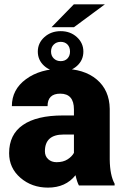

<svg xmlns="http://www.w3.org/2000/svg" viewBox="-20 -855 571 885"><path d="M343.8 0Q335 -16.1 328.1 -47.4Q282.7 9.8 201.2 9.8Q126.5 9.8 74.2 -35.4Q22 -80.6 22 -148.9Q22 -234.9 85.4 -278.8Q148.9 -322.8 270 -322.8H320.8V-350.6Q320.8 -423.3 257.8 -423.3Q199.2 -423.3 199.2 -365.7H34.7Q34.7 -442.4 99.9 -490.2Q165 -538.1 266.1 -538.1Q367.2 -538.1 425.8 -488.8Q484.4 -439.5 485.8 -353.5V-119.6Q486.8 -46.9 508.3 -8.3V0ZM240.7 -107.4Q271.5 -107.4 291.7 -120.6Q312 -133.8 320.8 -150.4V-234.9H272.9Q187 -234.9 187 -157.7Q187 -135.3 202.1 -121.3Q217.3 -107.4 240.7 -107.4ZM320.3 -835H463.4L320.8 -729.5H217.3ZM259.8 -524.4Q213.9 -524.4 184.1 -551Q154.3 -577.6 154.3 -617.2Q154.3 -656.7 184.8 -684.1Q215.3 -711.4 259.8 -711.4Q304.2 -711.4 334.2 -684.1Q364.3 -656.7 364.3 -617.2Q364.3 -577.6 334.7 -551Q305.2 -524.4 259.8 -524.4ZM215.3 -617.2Q215.3 -597.7 228 -585.4Q240.7 -573.2 259.8 -573.2Q279.3 -573.2 291 -585.4Q302.7 -597.7 302.7 -617.2Q302.7 -637.7 291 -649.9Q279.3 -662.1 259.8 -662.1Q240.7 -662.1 228 -649.9Q215.3 -637.7 215.3 -617.2Z"/></svg>

Font: Sadagaat-English
Style: Regular
Weight: 900
Designer: Ahmed alsheikh
Foundry: Ahmed alsheikh Design
Version: Version 2.137;January 17, 2018;FontCreator 11.0.0.2408 64-bi